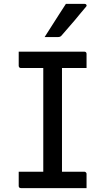

<svg xmlns="http://www.w3.org/2000/svg" viewBox="-20 -965 540 985"><path d="M298 -47H199L202 -72Q202 -91 202 -112Q202 -133 202 -152Q202 -214 202 -276.5Q202 -339 202 -401.5Q202 -464 202 -527Q202 -590 202 -653H303L298 -628Q298 -612 298 -593.5Q298 -575 298 -558Q298 -494 298 -430Q298 -366 298 -302Q298 -238 298 -174.5Q298 -111 298 -47ZM424 0H87Q84 0 82 -1Q80 -2 78.5 -3.5Q77 -5 76.5 -7Q76 -9 76 -11Q76 -24 76 -35.5Q76 -47 76 -59Q76 -71 76 -84H413Q416 -84 418.5 -82.5Q421 -81 422.5 -78.5Q424 -76 424 -73Q424 -60 424 -48Q424 -36 424 -24.5Q424 -13 424 0ZM76 -700H413Q418 -700 421 -697Q424 -694 424 -689Q424 -679 424 -670Q424 -661 424 -652.5Q424 -644 424 -635Q424 -626 424 -616H87Q82 -616 79 -619.5Q76 -623 76 -627Q76 -637 76 -646Q76 -655 76 -663.5Q76 -672 76 -681Q76 -690 76 -700ZM318 -945Q342 -945 356 -945Q370 -945 382 -945Q394 -945 415 -945Q421 -945 423.5 -940Q426 -935 421 -930Q403 -909 389.5 -892.5Q376 -876 363.5 -861Q351 -846 335 -828Q319 -810 296 -783Q294 -780 289.5 -777.5Q285 -775 279 -775Q262 -775 251 -775Q240 -775 230 -775Q220 -775 209 -775Q229 -806 246 -833Q263 -860 280.5 -887Q298 -914 318 -945Z"/></svg>

Font: Recursive
Style: Regular
Weight: 400
Version: Version 1.085